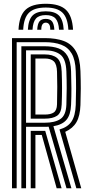

<svg xmlns="http://www.w3.org/2000/svg" viewBox="-20 -1003 474 1023"><path d="M43.9 0V-800H218.6Q279.3 -800 320.8 -784.2Q362.2 -768.4 384.2 -730.2Q406.3 -692 408.6 -624.8Q410.4 -574.3 410.4 -531.7Q410.3 -489.1 408.6 -443Q406.5 -385.1 387.4 -352.2Q368.4 -319.2 327.6 -300.5L412.9 0H386.7L296.9 -313.1Q341.1 -325.6 361.3 -356Q381.5 -386.4 383.6 -443.8Q385.2 -488.1 385.3 -531.3Q385.5 -574.4 383.6 -624Q381.6 -684 362 -717.6Q342.4 -751.2 306.3 -764.7Q270.3 -778.3 218.6 -778.3H68.8V0ZM143.7 0V-305.6H190.2Q198.2 -305.6 205.9 -305.7Q213.6 -305.7 221 -305.7L308.1 0H281.9L202.6 -283.9Q199.9 -283.9 197 -283.9Q194 -283.9 191.2 -283.9H168.7V0ZM93.8 0V-756.5H218.6Q262 -756.5 292.6 -745Q323.1 -733.5 340 -704.5Q356.8 -675.4 358.7 -623.1Q360.3 -576.3 360.5 -532.5Q360.7 -488.8 358.7 -444.7Q356.5 -391.8 334.6 -365.2Q312.7 -338.6 264.5 -330.5L360.5 0H334.3L239.1 -328Q234.6 -327.7 229.4 -327.5Q224.2 -327.4 218.4 -327.4H118.8V0ZM118.8 -349.1H218.4Q272.1 -349.1 301.8 -368.8Q331.5 -388.5 333.7 -445.5Q335.3 -489.9 335.4 -532.2Q335.5 -574.6 333.7 -622.3Q331.3 -689 301.5 -711.9Q271.8 -734.8 218.6 -734.8H118.8ZM143.7 -370.8V-713.1H218.6Q260.6 -713.1 283.7 -694.3Q306.8 -675.6 308.7 -621.5Q310.5 -576.7 310.5 -534.2Q310.6 -491.7 308.7 -446.3Q307.1 -401.7 284.1 -386.3Q261 -370.8 218.4 -370.8ZM168.7 -392.6H218.4Q250 -392.6 266.5 -403.8Q283 -415.1 283.8 -447.2Q285.2 -499 285.1 -539.8Q285 -580.7 283.8 -620.6Q282.7 -660.5 267 -675.9Q251.2 -691.3 218.6 -691.3H168.7ZM223.9 -982.9Q297.6 -982.9 331.3 -950.8Q365.1 -918.8 369.2 -844.7H344.2Q340.9 -908.1 312.9 -935.4Q284.9 -962.8 223.9 -962.8Q162.6 -962.8 134.6 -935.4Q106.5 -908.1 103.6 -844.7H78.6Q82.2 -918.8 115.9 -950.8Q149.7 -982.9 223.9 -982.9ZM223.9 -942.7Q272.1 -942.7 294.3 -920Q316.6 -897.2 319.3 -844.7H294.5Q292.2 -886.3 275.8 -904.4Q259.5 -922.6 223.9 -922.6Q188.2 -922.6 171.8 -904.4Q155.4 -886.3 153.3 -844.7H128.5Q131.1 -897.2 153.2 -920Q175.2 -942.7 223.9 -942.7ZM223.9 -902.4Q246.6 -902.4 257.2 -889.1Q267.8 -875.7 269.6 -844.7H247.8Q248.1 -864.7 241.7 -873.5Q235.3 -882.3 223.9 -882.3Q212.8 -882.3 206.4 -873.5Q199.9 -864.7 200 -844.7H178.3Q179.8 -875.7 190.3 -889.1Q200.9 -902.4 223.9 -902.4Z"/></svg>

Font: Big Shoulders Inline Display SC Thin
Style: Regular
Weight: 100
Designer: Patric King
Foundry: XO Type Co
Version: Version 2.002